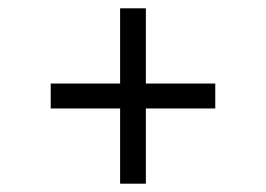

<svg xmlns="http://www.w3.org/2000/svg" viewBox="-20 -587 640 462"><path d="M269 -145V-326H102V-386H269V-567H331V-386H498V-326H331V-145Z"/></svg>

Font: Red Hat Text VF
Style: Regular
Weight: 400
Designer: Pentagram, MCKL
Foundry: Pentagram, MCKL
Version: Version 1.023